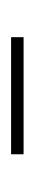

<svg xmlns="http://www.w3.org/2000/svg" viewBox="122 -454 62 346"><g transform="rotate(90 153.0 -281.0)"><path d="M47 -270V-292.5H258V-270Z"/></g></svg>

Font: Imbue 50pt Light
Style: Regular
Weight: 300
Designer: Tyler Finck
Foundry: Etcetera Type Company
Version: Version 1.102; ttfautohint (v1.8.3)